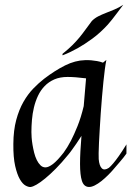

<svg xmlns="http://www.w3.org/2000/svg" viewBox="-20 -762 543 794"><path d="M502.9 -127Q498.5 -120.1 490.7 -110.6Q482.9 -101.1 475.1 -91.8Q466.3 -81.1 456.1 -69.8Q443.4 -54.2 428.7 -39.6Q414.1 -24.9 399.7 -13.4Q385.3 -2 371.6 4.9Q357.9 11.7 347.2 11.2Q326.7 10.3 318.8 -13.9Q311 -38.1 311 -84Q311 -108.4 312.5 -136.7Q314 -165 316.9 -200.2Q306.2 -183.1 296.4 -168.9Q286.6 -154.8 278.8 -144Q270 -131.3 261.2 -121.1Q235.4 -89.4 211.2 -64.9Q187 -40.5 166.7 -23.9Q146.5 -7.3 131.1 1.5Q115.7 10.3 106.9 11.2Q98.1 12.2 85.7 5.4Q73.2 -1.5 62 -21Q50.8 -40.5 42.7 -75.7Q34.7 -110.8 35.2 -167Q35.6 -223.1 47.1 -265.9Q58.6 -308.6 76.9 -340.6Q95.2 -372.6 117.7 -395.8Q140.1 -418.9 162.1 -436Q207.5 -470.7 249.3 -491.5Q291 -512.2 331.1 -513.2Q344.2 -513.7 356.9 -512.7Q368.2 -511.7 381.1 -509.5Q394 -507.3 405.8 -502.9L419.9 -514.2Q417 -500.5 413.8 -477.1Q410.6 -453.6 407.7 -424.3Q404.8 -395 401.9 -361.8Q398.9 -328.6 396.7 -295.2Q394.5 -261.7 392.6 -230.2Q390.6 -198.7 389.4 -172.9Q388.2 -147 387.9 -128.9Q387.7 -110.8 388.2 -104Q390.6 -76.2 401.1 -65.9Q411.6 -55.7 430.2 -67.9Q437.5 -73.7 448.2 -86.4Q457.5 -97.2 470.9 -116Q484.4 -134.8 502.9 -165ZM335.9 -438Q289.6 -443.8 259.8 -443.8Q228 -443.8 204.6 -433.6Q181.2 -423.3 164.6 -406Q147.9 -388.7 137.2 -366Q126.5 -343.3 120.4 -317.9Q114.3 -292.5 112.1 -266.1Q109.9 -239.7 109.9 -215.8Q109.9 -207.5 110.8 -193.4Q111.8 -179.2 114.5 -163.1Q117.2 -147 121.3 -130.4Q125.5 -113.8 132.1 -100.3Q138.7 -86.9 147.5 -78.4Q156.2 -69.8 168 -69.8Q180.7 -69.8 199 -83.7Q217.3 -97.7 243.2 -130.9Q258.3 -151.4 273.4 -180.2Q286.1 -204.6 300.5 -240.2Q314.9 -275.9 326.2 -323.2ZM489.7 -742.2Q476.6 -724.6 464.4 -708.5Q454.1 -694.8 443.4 -681.2Q432.6 -667.5 425.8 -660.2Q395 -626.5 362.3 -602.5Q329.6 -578.6 301.8 -563Q269.5 -544.9 238.8 -533.2Q238.3 -534.7 238.3 -536.1Q238.3 -539.1 238.8 -539.6Q263.7 -559.6 279.8 -575.7Q295.9 -591.8 308.6 -607.2Q321.3 -622.6 332.8 -638.7Q344.2 -654.8 359.9 -675.3Q371.6 -687 386.5 -694.6Q401.4 -702.1 418.5 -708.7Q435.5 -715.3 453.6 -722.9Q471.7 -730.5 489.7 -742.2Z"/></svg>

Font: Quintessential
Style: Regular
Weight: 400
Designer: Astigmatic (AOETI)
Foundry: Astigmatic (AOETI)
Version: Version 1.000